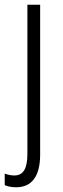

<svg xmlns="http://www.w3.org/2000/svg" viewBox="-41 -645 267 813"><path d="M27 148C91 148 129 105 129 9V-625H75V7C75 68 58 98 20 98C6 98 -8 95 -21 90V139C-10 144 7 148 27 148Z"/></svg>

Font: Noto Sans Kannada UI Condensed Light
Style: Regular
Weight: 300
Width: 3
Designer: Jelle Bosma - Monotype Design Team
Foundry: Monotype Imaging Inc.
Version: Version 2.005